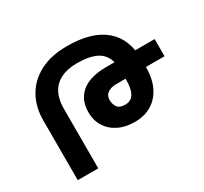

<svg xmlns="http://www.w3.org/2000/svg" viewBox="-146 -934 1217 1144"><g transform="rotate(-30 462.0 -362.0)"><path d="M86 0V-411Q86 -502 125.5 -572.5Q165 -643 241.5 -683.5Q318 -724 429 -724Q599 -724 687 -649.5Q775 -575 775 -432H635Q635 -494 614 -532Q593 -570 547.5 -588Q502 -606 429 -606Q364 -606 318.5 -583.5Q273 -561 250 -517.5Q227 -474 227 -411V0ZM903 -499V-381H775Q775 -300 747 -244Q719 -188 670 -159Q621 -130 556 -130Q491 -130 443 -154Q395 -178 369 -220.5Q343 -263 343 -318Q343 -404 400.5 -451.5Q458 -499 570 -499ZM635 -381H571Q535 -381 512 -365.5Q489 -350 489 -319Q489 -289 503.5 -268.5Q518 -248 557 -248Q581 -248 598.5 -260Q616 -272 625.5 -301Q635 -330 635 -381Z"/></g></svg>

Font: Noto Sans Armenian
Style: Bold
Weight: 700
Version: Version 2.007